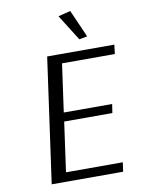

<svg xmlns="http://www.w3.org/2000/svg" viewBox="-94 -922 722 985"><g transform="rotate(-10 267.5 -429.5)"><path d="M342 -859 405 -716 363 -708 278 -843ZM466 0H94L185 -650H535L529 -602H254L219 -352H471L464 -306H213L177 -48H473Z"/></g></svg>

Font: Arsenal SC
Style: Italic
Weight: 400
Italic angle: -9.10001°
Designer: Andrij Shevchenko
Foundry: Stairsfor
Version: Version 2.001; ttfautohint (v1.8.4.7-5d5b)